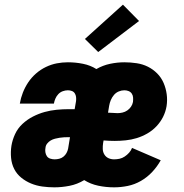

<svg xmlns="http://www.w3.org/2000/svg" viewBox="-20 -795 790 823"><path d="M213 8Q187 8 161.5 4.5Q136 1 113 -8.5Q90 -18 71 -33.5Q52 -49 41 -70.5Q30 -92 27.5 -118Q25 -144 29 -170Q33 -195 44.5 -220Q56 -245 76.5 -264Q97 -283 121.5 -295.5Q146 -308 171.5 -315Q197 -322 223 -324.5Q249 -327 274 -327H300L306 -362Q307 -371 306 -379.5Q305 -388 300.5 -395Q296 -402 288 -405Q280 -408 271 -408Q260 -408 249 -404Q238 -400 230 -391.5Q222 -383 217.5 -372.5Q213 -362 211 -351H65Q69 -375 78 -398Q87 -421 101 -442Q115 -463 134.5 -480Q154 -497 177 -508Q200 -519 223.5 -523.5Q247 -528 271 -528Q304 -528 336 -521.5Q368 -515 393 -499Q421 -515 452 -521.5Q483 -528 513 -528Q540 -528 566 -524Q592 -520 614 -509Q636 -498 653.5 -480.5Q671 -463 681 -440Q691 -417 694.5 -391.5Q698 -366 694 -340Q690 -316 679 -294Q668 -272 650.5 -253.5Q633 -235 611 -222.5Q589 -210 566 -203Q543 -196 519 -193.5Q495 -191 472 -191Q460 -191 448 -191.5Q436 -192 424 -193L422 -182Q420 -169 420.5 -156Q421 -143 427.5 -132.5Q434 -122 445 -117Q456 -112 469 -112Q481 -112 492.5 -114.5Q504 -117 514.5 -124Q525 -131 533.5 -140.5Q542 -150 546 -161L669 -108Q654 -81 632.5 -58Q611 -35 584 -19.5Q557 -4 527.5 2Q498 8 469 8Q434 8 401 1Q368 -6 341 -23Q311 -5 278 1.5Q245 8 213 8ZM484 -310Q494 -310 505 -312.5Q516 -315 525.5 -321.5Q535 -328 541.5 -337.5Q548 -347 550 -358Q551 -367 550.5 -376.5Q550 -386 545 -393.5Q540 -401 531.5 -404.5Q523 -408 513 -408Q501 -408 489 -403Q477 -398 468.5 -388Q460 -378 455 -366Q450 -354 448 -342L443 -312Q454 -312 464 -311Q474 -310 484 -310ZM214 -112Q224 -112 234 -114.5Q244 -117 252 -123.5Q260 -130 265 -139Q270 -148 272 -158L280 -207H274Q264 -207 254.5 -206.5Q245 -206 235.5 -204.5Q226 -203 216 -200.5Q206 -198 197.5 -193Q189 -188 182.5 -180Q176 -172 175 -162Q173 -152 174.5 -142.5Q176 -133 181 -125.5Q186 -118 195.5 -115Q205 -112 214 -112ZM401 -572 344 -628 507 -775 576 -705Z"/></svg>

Font: Iosevka Etoile Heavy
Style: Italic
Weight: 900
Italic angle: -9°
Designer: Belleve Invis
Foundry: Belleve Invis
Version: Version 22.1.2; ttfautohint (v1.8.4)